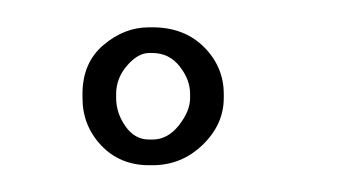

<svg xmlns="http://www.w3.org/2000/svg" viewBox="-20 -840 260 142"><path d="M90.3 -736.8H92.8Q104 -736.8 112.3 -747.3Q120.6 -757.8 120.6 -767.6V-770.5Q120.6 -781.2 112.8 -791Q105 -800.8 92.8 -800.8H90.3Q82 -800.8 74 -791.5Q65.9 -782.2 65.9 -770.5V-767.6Q65.9 -756.3 72.8 -746.6Q79.6 -736.8 90.3 -736.8ZM41 -767.6V-770.5Q41 -793.5 56.4 -806.6Q71.8 -819.8 90.3 -819.8H92.8Q116.2 -819.8 130.9 -805.2Q145.5 -790.5 145.5 -770.5V-767.6Q145.5 -748 129.9 -732.9Q114.3 -717.8 92.8 -717.8H90.3Q68.8 -717.8 54.9 -732.4Q41 -747.1 41 -767.6Z"/></svg>

Font: Reswysokr
Style: Regular
Weight: 500
Version: Version 0.984